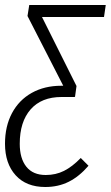

<svg xmlns="http://www.w3.org/2000/svg" viewBox="-32 -543 443 768"><path d="M384 -475H136L274 -199L268 -155L266 -157L267 -155H214Q134 -155 90.5 -105.5Q47 -56 47 32Q47 91 73.5 124Q100 157 151 157Q191 157 224 140.5Q257 124 291 89L322 120Q285 163 243 184Q201 205 149 205Q73 205 30.5 158Q-12 111 -12 32Q-12 -38 16 -90.5Q44 -143 95 -171.5Q146 -200 213 -200H221L78 -479L85 -523H391Z"/></svg>

Font: Fira Sans Extra Condensed Light
Style: Italic
Weight: 300
Width: 3
Italic angle: -8°
Designer: Carrois Corporate & Edenspiekermann AG
Foundry: Carrois Corporate GbR & Edenspiekermann AG
Version: Version 4.203